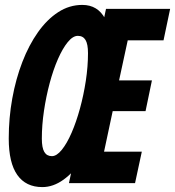

<svg xmlns="http://www.w3.org/2000/svg" viewBox="-20 -746 713 782"><path d="M152.4 16Q85.4 16 50.5 -33.4Q15.6 -82.8 15.6 -182Q15.6 -265.4 30 -345Q44.4 -424.6 71 -493.5Q97.6 -562.4 134.6 -614.7Q171.6 -667 217.1 -696.5Q262.6 -726 315.2 -726Q378.4 -726 408.4 -669.3Q438.4 -612.6 438.4 -519.4Q438.4 -441.4 422.8 -364Q407.2 -286.6 379.8 -218.5Q352.4 -150.4 316.4 -97.3Q280.4 -44.2 238.5 -14.1Q196.6 16 152.4 16ZM191.4 -110Q210.8 -110 231.7 -135.8Q252.6 -161.6 271.6 -205.3Q290.6 -249 305.6 -303.7Q320.6 -358.4 329.5 -416.7Q338.4 -475 338.4 -529.4Q338.4 -566.4 328.3 -583.2Q318.2 -600 297 -600Q276.8 -600 255.9 -574.4Q235 -548.8 216 -505.5Q197 -462.2 182.4 -407.7Q167.8 -353.2 159.1 -294.7Q150.4 -236.2 150.4 -181.4Q150.4 -144.2 160.5 -127.1Q170.6 -110 191.4 -110ZM260.8 0 411.8 -710H673L646 -581.6H500.2L465 -418.6H598.8L572.8 -293.4H439L403.8 -128.4H557.6L530 0Z"/></svg>

Font: Geist Mono
Style: Italic
Weight: 400
Italic angle: -12°
Monospace: yes
Designer: Basement.studio, Andrés Briganti, Mateo Zaragoza
Foundry: Basement.studio, Vercel, Andrés Briganti, Guido Ferreyra, Mateo Zaragoza
Version: Version 1.500